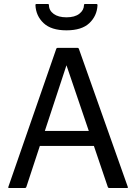

<svg xmlns="http://www.w3.org/2000/svg" viewBox="-20 -939 680 959"><path d="M111.5 -5Q110 0 105 0H25Q20 0 21.5 -5L261 -695Q262.5 -700 267.5 -700H367.5Q372.5 -700 374 -695L618.5 -5Q620 0 615 0H525Q520 0 518.5 -5L449 -210H179ZM312 -613 204 -285H423.5ZM312 -852.5Q353.5 -852.5 376.2 -870.2Q399 -888 399.5 -913.5Q399.5 -919 404.5 -919H462Q467.5 -919 467 -912Q464 -859 426 -823.2Q388 -787.5 312 -787.5Q236 -787.5 197.8 -823.5Q159.5 -859.5 157 -913.5Q157 -919 162 -919H219.5Q224.5 -919 224.5 -912.5Q225 -886.5 248.2 -869.5Q271.5 -852.5 312 -852.5Z"/></svg>

Font: MFEK Sans
Style: Regular
Weight: 400
Designer: Owen Earl
Foundry: indestructible type*
Version: Version 0.001; ttfautohint (v1.8.4.7-5d5b)